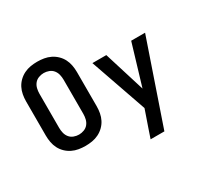

<svg xmlns="http://www.w3.org/2000/svg" viewBox="-186 -1006 1573 1484"><g transform="rotate(-30 600.0 -264.0)"><path d="M300 8Q270 8 240 3Q210 -2 182.5 -15.5Q155 -29 133 -50.5Q111 -72 97.5 -98.5Q84 -125 78.5 -155Q73 -185 73 -215V-520Q73 -550 78.5 -580Q84 -610 97.5 -636.5Q111 -663 133 -684.5Q155 -706 182.5 -719.5Q210 -733 240 -738Q270 -743 300 -743Q330 -743 360 -738Q390 -733 417.5 -719.5Q445 -706 467 -684.5Q489 -663 502.5 -636.5Q516 -610 521.5 -580Q527 -550 527 -520V-215Q527 -185 521.5 -155Q516 -125 502.5 -98.5Q489 -72 467 -50.5Q445 -29 417.5 -15.5Q390 -2 360 3Q330 8 300 8ZM300 -93Q323 -93 345.5 -101.5Q368 -110 382.5 -128Q397 -146 402.5 -169Q408 -192 408 -215V-520Q408 -543 402.5 -566Q397 -589 382.5 -607Q368 -625 345.5 -633.5Q323 -642 300 -642Q277 -642 254.5 -633.5Q232 -625 217.5 -607Q203 -589 197.5 -566Q192 -543 192 -520V-215Q192 -192 197.5 -169Q203 -146 217.5 -128Q232 -110 254.5 -101.5Q277 -93 300 -93ZM760 215Q774 173 788.5 131Q803 89 818 46L840 -18L665 -520H789L902 -156L1011 -520H1135L883 215Z"/></g></svg>

Font: Iosevka Aile
Style: Bold
Weight: 700
Designer: Belleve Invis
Foundry: Belleve Invis
Version: Version 28.0.1; ttfautohint (v1.8.4)